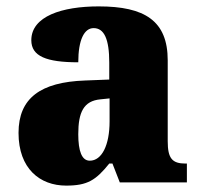

<svg xmlns="http://www.w3.org/2000/svg" viewBox="-20 -571 628 601"><path d="M187 10C254 10 280 -7 322 -59H332L355 0H565V-59H561C519 -59 505 -75 505 -129V-382C505 -506 433 -551 289 -551C174 -551 78 -520 78 -445C78 -395 125 -376 225 -376C225 -447 244 -483 273 -483C306 -483 322 -449 322 -375V-322L246 -319C107 -314 38 -264 38 -155C38 -43 105 10 187 10ZM261 -68C236 -68 225 -98 225 -151C225 -220 242 -255 294 -260L323 -263V-191C323 -117 299 -68 261 -68Z"/></svg>

Font: Noto Serif Tamil SemiCondensed Black
Style: Regular
Weight: 900
Width: 4
Designer: Indian Type Foundry, Tom Grace, and the Monotype Design Team
Foundry: Monotype Imaging Inc.
Version: Version 2.004